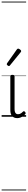

<svg xmlns="http://www.w3.org/2000/svg" viewBox="-20 -1435 341 2360"><path d="M192 17Q171 17 155.5 10.5Q140 4 129 -8Q118 -20 112.5 -38.5Q107 -57 107 -82V-496Q107 -506 113 -510.5Q119 -515 132 -515Q146 -515 152.5 -510.5Q159 -506 159 -496V-94Q159 -74 163.5 -60Q168 -46 177.5 -38.5Q187 -31 202 -31Q213 -31 223 -34.5Q233 -38 243 -45.5Q253 -53 263 -63Q269 -69 275.5 -68Q282 -67 288 -59Q293 -54 295 -48Q297 -42 292 -35Q281 -20 264.5 -8Q248 4 229.5 10.5Q211 17 192 17ZM90 -623Q83 -623 73 -631Q63 -639 63 -647Q63 -649 64.5 -651.5Q66 -654 68 -659L187 -827Q191 -833 194.5 -835Q198 -837 204 -837Q210 -837 218.5 -832Q227 -827 233.5 -820.5Q240 -814 240 -807Q240 -803 238.5 -800Q237 -797 234 -793L103 -632Q97 -623 90 -623ZM0 895H301V905H0ZM0 -20H301V0H0ZM0 -505H301V-500H0ZM0 -1415H301V-1405H0Z"/></svg>

Font: Playwrite BE WAL Guides
Style: Regular
Weight: 400
Designer: Veronika Burian, José Scaglione
Foundry: TypeTogether
Version: Version 1.003